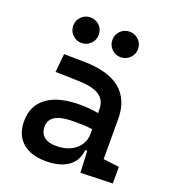

<svg xmlns="http://www.w3.org/2000/svg" viewBox="-136 -842 858 956"><g transform="rotate(20 293.0 -364.5)"><path d="M215.8 9.8Q134.8 9.8 90.1 -29.5Q45.4 -68.8 45.4 -141.1Q45.4 -224.1 106.2 -268.6Q167 -313 278.8 -313Q335.9 -313 377.9 -304.2V-323.7Q377.9 -373 341.8 -396.5Q305.7 -419.9 234.4 -421.4L108.9 -424.8L118.7 -522.5L224.6 -521Q355.5 -519 418.9 -465.6Q482.4 -412.1 482.4 -309.6V-98.6L566.9 -87.9V0L397 4.9L391.6 -109.4H380.9Q375 -49.8 331.1 -20Q287.1 9.8 215.8 9.8ZM235.8 -79.1Q283.2 -79.1 314.7 -95.5Q346.2 -111.8 362.1 -137.5Q377.9 -163.1 377.9 -190.4V-218.8Q353 -222.7 328.6 -223.4Q304.2 -224.1 278.3 -224.1Q150.4 -224.1 150.4 -150.9Q150.4 -116.2 172.6 -97.7Q194.8 -79.1 235.8 -79.1ZM388.2 -604Q359.9 -604 340.1 -623.8Q320.3 -643.6 320.3 -671.4Q320.3 -700.2 340.1 -719.7Q359.9 -739.3 388.2 -739.3Q416 -739.3 436 -719.7Q456.1 -700.2 456.1 -671.4Q456.1 -643.6 436 -623.8Q416 -604 388.2 -604ZM180.2 -604Q152.3 -604 132.6 -623.8Q112.8 -643.6 112.8 -671.4Q112.8 -700.2 132.6 -719.7Q152.3 -739.3 180.2 -739.3Q208.5 -739.3 228.3 -719.7Q248 -700.2 248 -671.4Q248 -643.6 228.3 -623.8Q208.5 -604 180.2 -604Z"/></g></svg>

Font: Caskaydia Cove Medium
Style: Regular
Weight: 500
Monospace: yes
Designer: Aaron Bell
Foundry: Saja Typeworks
Version: Version 4.300; ttfautohint (v1.8.3)